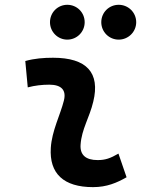

<svg xmlns="http://www.w3.org/2000/svg" viewBox="-20 -767 626 797"><path d="M471.7 -129.4C438 -109.9 417.5 -102.5 385.3 -102.5C335.9 -102.5 311.5 -124 314.5 -166.5C318.8 -231 351.6 -278.8 367.2 -345.2C396.5 -465.3 339.8 -527.3 200.2 -527.3C161.6 -527.3 123 -524.4 85 -513.7L95.2 -404.3C125 -412.1 154.8 -415.5 184.6 -415.5C235.4 -415.5 256.3 -392.6 245.1 -349.1C230.5 -290.5 195.3 -224.1 190.9 -153.3C184.1 -46.4 244.1 9.8 366.2 9.8C423.3 9.8 465.3 -8.3 505.4 -31.2ZM472.7 -602.5C512.7 -602.5 545.4 -634.8 545.4 -674.8C545.4 -715.3 512.7 -747.1 472.7 -747.1C432.6 -747.1 400.4 -715.3 400.4 -674.8C400.4 -634.8 432.6 -602.5 472.7 -602.5ZM259.3 -602.5C299.3 -602.5 331.5 -634.8 331.5 -674.8C331.5 -715.3 299.3 -747.1 259.3 -747.1C219.7 -747.1 187.5 -715.3 187.5 -674.8C187.5 -634.8 219.7 -602.5 259.3 -602.5Z"/></svg>

Font: Cascadia Mono PL SemiBold
Style: Italic
Weight: 600
Italic angle: -10°
Monospace: yes
Designer: Aaron Bell
Foundry: Saja Typeworks
Version: Version 2404.023